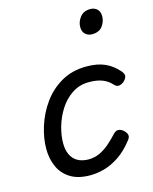

<svg xmlns="http://www.w3.org/2000/svg" viewBox="-121 -874 774 973"><g transform="rotate(-15 266.0 -388.0)"><path d="M231 19Q168 19 127.5 -6Q87 -31 68 -73.5Q49 -116 49 -168Q49 -224 68.5 -285.5Q88 -347 126 -400Q164 -453 221 -486Q278 -519 354 -519Q411 -519 450.5 -501Q490 -483 520 -448Q535 -430 530.5 -417.5Q526 -405 514 -394Q501 -384 488 -382.5Q475 -381 462 -396Q443 -417 415 -428Q387 -439 345 -439Q295 -439 256 -413Q217 -387 191 -346Q165 -305 152 -259.5Q139 -214 139 -173Q139 -139 150.5 -114Q162 -89 184.5 -75.5Q207 -62 241 -61Q275 -61 302.5 -74Q330 -87 354.5 -108.5Q379 -130 402 -155Q416 -169 431 -165.5Q446 -162 456 -151Q468 -139 469.5 -127Q471 -115 458 -100Q422 -54 382.5 -28Q343 -2 305 8.5Q267 19 231 19ZM424 -669Q404 -669 389.5 -682Q375 -695 375 -720Q375 -747 393.5 -771Q412 -795 448 -795Q468 -795 482.5 -782.5Q497 -770 497 -744Q497 -717 479.5 -693Q462 -669 424 -669Z"/></g></svg>

Font: Playwrite IN
Style: Regular
Weight: 400
Designer: Veronika Burian, José Scaglione
Foundry: TypeTogether
Version: Version 1.002